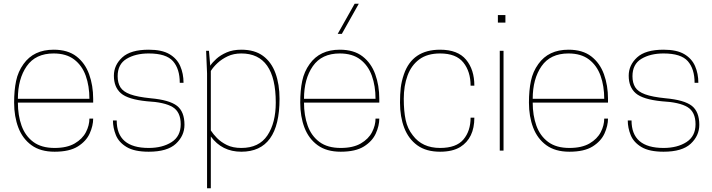

<svg xmlns="http://www.w3.org/2000/svg" viewBox="-20 -800 3785 1020"><path d="M270 6Q195 6 147.5 -28.5Q100 -63 77.5 -122Q55 -181 55 -255Q55 -320 65.5 -370Q76 -420 105 -460Q159 -536 265 -536Q340 -536 386 -500.5Q432 -465 453.5 -405.5Q475 -346 475 -275V-255H75Q75 -187 94.5 -132.5Q114 -78 157 -46Q200 -14 270 -14Q336 -14 377 -38Q418 -62 436.5 -98Q455 -134 455 -170H475Q475 -132 456.5 -91Q438 -50 393.5 -22Q349 6 270 6ZM455 -275Q455 -343 435.5 -397.5Q416 -452 374 -484Q332 -516 265 -516Q169 -516 122 -448.5Q75 -381 75 -275Z M770 6Q694 6 652.5 -19Q611 -44 595.5 -82.5Q580 -121 580 -160H600Q600 -14 770 -14Q843 -14 891.5 -45Q940 -76 940 -140Q940 -205 897.5 -231Q855 -257 760 -262Q660 -272 622.5 -304.5Q585 -337 585 -398Q585 -454 629.5 -495Q674 -536 770 -536Q840 -536 880 -512.5Q920 -489 937.5 -449Q955 -409 955 -360H935Q935 -434 899 -475Q863 -516 770 -516Q700 -516 652.5 -487.5Q605 -459 605 -395Q605 -360 619.5 -336.5Q634 -313 672 -299Q710 -285 780 -278Q880 -269 920 -238Q960 -207 960 -137Q960 -79 914.5 -36.5Q869 6 770 6Z M1100 200H1080V-410L1075 -530H1090L1097 -451Q1108 -468 1129.5 -487.5Q1151 -507 1184 -521.5Q1217 -536 1262 -536Q1333 -536 1377.5 -503Q1422 -470 1443.5 -411Q1465 -352 1465 -275Q1465 6 1262 6Q1159 6 1100 -75ZM1262 -14Q1356 -14 1400.5 -80.5Q1445 -147 1445 -255Q1445 -516 1262 -516Q1221 -516 1189.5 -501Q1158 -486 1135.5 -465Q1113 -444 1100 -423V-107Q1112 -88 1133 -66.5Q1154 -45 1185.5 -29.5Q1217 -14 1262 -14Z M1790 6Q1715 6 1667.5 -28.5Q1620 -63 1597.5 -122Q1575 -181 1575 -255Q1575 -320 1585.5 -370Q1596 -420 1625 -460Q1679 -536 1785 -536Q1860 -536 1906 -500.5Q1952 -465 1973.5 -405.5Q1995 -346 1995 -275V-255H1595Q1595 -187 1614.5 -132.5Q1634 -78 1677 -46Q1720 -14 1790 -14Q1856 -14 1897 -38Q1938 -62 1956.5 -98Q1975 -134 1975 -170H1995Q1995 -132 1976.5 -91Q1958 -50 1913.5 -22Q1869 6 1790 6ZM1975 -275Q1975 -343 1955.5 -397.5Q1936 -452 1894 -484Q1852 -516 1785 -516Q1689 -516 1642 -448.5Q1595 -381 1595 -275ZM1796 -620H1774L1864 -780H1886Z M2318 6Q2244 6 2197 -28Q2150 -62 2127.5 -121Q2105 -180 2105 -255Q2105 -300 2109 -334Q2113 -368 2126 -406Q2171 -536 2318 -536Q2412 -536 2456 -483Q2500 -430 2500 -345H2480Q2480 -420 2441.5 -468Q2403 -516 2318 -516Q2250 -516 2207.5 -484.5Q2165 -453 2145 -398.5Q2125 -344 2125 -275Q2125 -210 2135 -163Q2145 -116 2173 -81Q2223 -14 2318 -14Q2404 -14 2442 -59Q2480 -104 2480 -175H2500Q2500 -66 2425 -19Q2384 6 2318 6Z M2655 0H2635V-530H2655ZM2665 -680H2625V-720H2665Z M3005 6Q2930 6 2882.5 -28.5Q2835 -63 2812.5 -122Q2790 -181 2790 -255Q2790 -320 2800.5 -370Q2811 -420 2840 -460Q2894 -536 3000 -536Q3075 -536 3121 -500.5Q3167 -465 3188.5 -405.5Q3210 -346 3210 -275V-255H2810Q2810 -187 2829.5 -132.5Q2849 -78 2892 -46Q2935 -14 3005 -14Q3071 -14 3112 -38Q3153 -62 3171.5 -98Q3190 -134 3190 -170H3210Q3210 -132 3191.5 -91Q3173 -50 3128.5 -22Q3084 6 3005 6ZM3190 -275Q3190 -343 3170.5 -397.5Q3151 -452 3109 -484Q3067 -516 3000 -516Q2904 -516 2857 -448.5Q2810 -381 2810 -275Z M3505 6Q3429 6 3387.5 -19Q3346 -44 3330.5 -82.5Q3315 -121 3315 -160H3335Q3335 -14 3505 -14Q3578 -14 3626.5 -45Q3675 -76 3675 -140Q3675 -205 3632.5 -231Q3590 -257 3495 -262Q3395 -272 3357.5 -304.5Q3320 -337 3320 -398Q3320 -454 3364.5 -495Q3409 -536 3505 -536Q3575 -536 3615 -512.5Q3655 -489 3672.5 -449Q3690 -409 3690 -360H3670Q3670 -434 3634 -475Q3598 -516 3505 -516Q3435 -516 3387.5 -487.5Q3340 -459 3340 -395Q3340 -360 3354.5 -336.5Q3369 -313 3407 -299Q3445 -285 3515 -278Q3615 -269 3655 -238Q3695 -207 3695 -137Q3695 -79 3649.5 -36.5Q3604 6 3505 6Z"/></svg>

Font: Tanohe Sans Thin
Style: Regular
Weight: 100
Designer: Village Type and Design LLC & Cristiano Sobral
Foundry: Cooper Hewitt Smithsonian Design Museum
Version: Version 1.00;September 29, 2021;FontCreator 13.0.0.2655 64-b